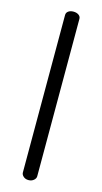

<svg xmlns="http://www.w3.org/2000/svg" viewBox="-120 -801 446 840"><g transform="rotate(15 103.5 -381.5)"><path d="M103 -763Q117 -763 126.5 -756.5Q136 -750 136 -739V-26Q136 -16 126.5 -8Q117 0 103 0Q89 0 80 -8Q71 -16 71 -26V-739Q71 -750 80 -756.5Q89 -763 103 -763Z"/></g></svg>

Font: AkaAcidDosis
Style: Regular
Weight: 400
Designer: Edgar Tolentino, Pablo Impallari, Igino Marini, Aka-Acid
Foundry: Edgar Tolentino, Pablo Impallari, Igino Marini, Cyberella
Version: Version 1.007